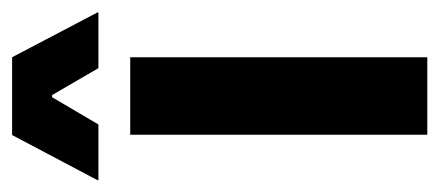

<svg xmlns="http://www.w3.org/2000/svg" viewBox="-242 -502 726 317"><g transform="rotate(-90 120.5 -343.0)"><path d="M57 0V-490.5H185V0ZM56.5 -685.5H185L259 -544.5V-543H167L122.5 -619.5H119L74 -543H-18V-544.5Z"/></g></svg>

Font: Anek Telugu Medium SemiBold
Style: Regular
Weight: 600
Version: Version 1.003